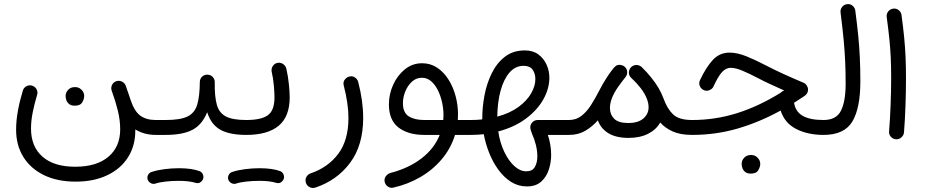

<svg xmlns="http://www.w3.org/2000/svg" viewBox="-20 -648 4549 943"><path d="M351.6 244.1Q261.7 244.1 196 212.2Q130.4 180.2 94.7 122.8Q59.1 65.4 59.1 -10.7Q59.1 -57.1 68.4 -106.4Q77.6 -155.8 92.8 -205.1Q98.1 -219.2 112.1 -225.6Q126 -231.9 139.6 -226.6Q153.8 -221.7 160.4 -208Q167 -194.3 161.6 -179.7Q148.9 -137.2 140.6 -95.7Q132.3 -54.2 132.3 -16.6Q132.3 71.8 188.5 121.3Q244.6 170.9 349.6 170.9Q454.6 170.9 512.5 121.8Q570.3 72.8 570.3 -12.7Q570.3 -57.1 559.1 -103.3Q547.9 -149.4 529.3 -200.7Q523.4 -215.3 529.5 -229.2Q535.6 -243.2 549.3 -248.5Q563.5 -253.9 577.4 -248Q591.3 -242.2 597.2 -228Q606.4 -203.6 613.8 -180.2Q614.3 -179.7 614.3 -179.2V-178.7Q616.7 -170.9 619.1 -163.6Q639.2 -101.6 668.9 -80.1Q698.7 -58.6 744.6 -58.6H745.1Q760.7 -58.6 771 -48.1Q781.2 -37.6 781.2 -22Q781.2 -6.8 771 3.9Q760.7 14.6 745.1 14.6H744.6Q688.5 14.6 644.5 -12.2Q644.5 -9.3 644.5 -6.8Q644.5 68.4 608.6 124.8Q572.8 181.2 506.8 212.6Q440.9 244.1 351.6 244.1ZM302.2 -176.8Q302.2 -193.4 314.7 -206.8Q327.1 -220.2 347.7 -220.2Q361.8 -220.2 371.3 -214.4Q380.9 -208.5 386.2 -200.2Q393.6 -189 393.6 -176.3Q393.6 -162.1 384 -145.5Q374.5 -128.9 347.2 -128.9Q329.1 -128.9 319.3 -137.2Q309.6 -145.5 305.7 -156.2Q302.2 -168.5 302.2 -176.8Z M708 -22Q708 -37.6 719 -48.1Q730 -58.6 745.1 -58.6H793.9Q809.6 -58.6 820.3 -48.1Q831.1 -37.6 831.1 -22Q831.1 -6.8 820.3 3.9Q809.6 14.6 793.9 14.6H745.1Q730 14.6 719 3.9Q708 -6.8 708 -22Z M756.8 -22Q756.8 -37.6 767.8 -48.1Q778.8 -58.6 793.9 -58.6Q865.7 -58.6 901.1 -75.9Q936.5 -93.3 948.7 -134.3Q960.9 -175.3 961.4 -246.1Q962.4 -263.2 973.9 -272.7Q985.4 -282.2 1000.5 -281.2Q1016.1 -280.3 1025.9 -268.8Q1035.6 -257.3 1034.7 -242.7Q1033.7 -174.3 1044.9 -133.8Q1056.2 -93.3 1089.6 -75.9Q1123 -58.6 1189.5 -58.6H1189.9Q1205.6 -58.6 1215.8 -48.1Q1226.1 -37.6 1226.1 -22Q1226.1 -6.8 1215.8 3.9Q1205.6 14.6 1189.9 14.6H1189.5Q1108.4 14.6 1062.7 -10.5Q1017.1 -35.6 997.6 -96.7Q972.7 -35.2 925 -10.3Q877.4 14.6 793.9 14.6Q778.8 14.6 767.8 3.9Q756.8 -6.8 756.8 -22ZM705.1 233.4Q701.7 221.7 707.5 210.7Q713.4 199.7 725.6 196.3Q751.5 187.5 787.4 182.9Q823.2 178.2 858.4 178.2Q923.8 178.2 962.4 193.4Q974.1 199.7 977.8 212.6Q981.4 225.6 974.6 236.8Q960.9 256.3 940.4 250Q908.7 240.2 858.4 240.2Q824.7 240.2 793.7 243.7Q762.7 247.1 742.7 253.9Q730.5 257.3 719.7 251Q709 244.6 705.1 233.4Z M1153.3 -22Q1153.3 -37.6 1164.1 -48.1Q1174.8 -58.6 1189.9 -58.6Q1262.7 -58.6 1295.4 -82Q1328.1 -105.5 1328.1 -169.9Q1328.1 -191.4 1325 -228Q1321.8 -264.6 1314 -297.4Q1312 -312.5 1320.8 -325Q1329.6 -337.4 1344.7 -339.4Q1359.4 -341.8 1371.6 -332.8Q1383.8 -323.7 1386.7 -309.1Q1395 -272.5 1398.9 -233.9Q1402.8 -195.3 1402.8 -169.4Q1402.8 -75.7 1348.9 -30.5Q1294.9 14.6 1189.9 14.6Q1174.8 14.6 1164.1 3.9Q1153.3 -6.8 1153.3 -22ZM1101.1 233.4Q1097.7 221.7 1103.5 210.7Q1109.4 199.7 1121.6 196.3Q1147.5 187.5 1183.3 182.9Q1219.2 178.2 1254.4 178.2Q1319.8 178.2 1358.4 193.4Q1370.1 199.7 1373.8 212.6Q1377.4 225.6 1370.6 236.8Q1356.9 256.3 1336.4 250Q1304.7 240.2 1254.4 240.2Q1220.7 240.2 1189.7 243.7Q1158.7 247.1 1138.7 253.9Q1126.5 257.3 1115.7 251Q1105 244.6 1101.1 233.4Z M1690.9 -270.5Q1708.5 -277.3 1722.2 -268.3Q1735.8 -259.3 1739.3 -245.6Q1763.7 -151.9 1763.7 -68.4Q1763.7 65.4 1699.5 151.6Q1635.3 237.8 1528.8 273.4Q1512.7 278.3 1499.5 270.5Q1486.3 262.7 1482.4 249.5Q1477.5 232.4 1485.4 220Q1493.2 207.5 1505.4 203.6Q1591.3 174.3 1641.4 107.4Q1691.4 40.5 1691.4 -68.4Q1691.4 -104.5 1685.5 -144.3Q1679.7 -184.1 1668.5 -227.1Q1664.1 -243.7 1672.1 -255.1Q1680.2 -266.6 1690.9 -270.5Z M2064 14.6Q1984.4 14.6 1937.3 -21.7Q1890.1 -58.1 1890.1 -135.3Q1890.1 -185.5 1911.1 -231.9Q1932.1 -278.3 1969 -307.9Q2005.9 -337.4 2053.2 -337.4Q2094.2 -337.4 2127 -315.7Q2159.7 -293.9 2182.6 -257.6Q2205.6 -221.2 2217.5 -176.8Q2229.5 -132.3 2229.5 -86.4Q2229.5 -72.3 2228.5 -58.6H2291.5Q2307.1 -58.6 2317.4 -48.1Q2327.6 -37.6 2327.6 -22Q2327.6 -6.8 2317.4 3.9Q2307.1 14.6 2291.5 14.6H2214.8Q2194.3 81.1 2150.1 133.5Q2106 186 2044.7 221.7Q1983.4 257.3 1912.1 273.4Q1897.5 276.9 1884.8 268.1Q1872.1 259.3 1869.1 244.6Q1866.2 229.5 1875.2 217.3Q1884.3 205.1 1898.4 201.2Q1987.3 178.2 2050 130.1Q2112.8 82 2139.6 14.6ZM2063.5 -58.6H2157.2Q2158.2 -71.3 2158.2 -84Q2158.2 -112.8 2151.4 -144.5Q2144.5 -176.3 2131.1 -203.9Q2117.7 -231.4 2097.9 -248.8Q2078.1 -266.1 2051.8 -266.1Q2024.4 -266.1 2003.4 -247.1Q1982.4 -228 1970.7 -199.2Q1959 -170.4 1959 -141.1Q1959 -94.7 1987.5 -76.7Q2016.1 -58.6 2063.5 -58.6Z M2254.9 -22Q2254.9 -37.6 2265.6 -48.1Q2276.4 -58.6 2291.5 -58.6Q2320.8 -58.6 2348.6 -61.5Q2348.6 -64 2348.6 -66.4Q2348.6 -121.6 2359.6 -179.9Q2370.6 -238.3 2395.3 -288.3Q2419.9 -338.4 2460 -369.4Q2500 -400.4 2558.1 -400.4Q2597.7 -400.4 2624.3 -380.6Q2650.9 -360.8 2664.6 -330.1Q2678.2 -299.3 2678.2 -266.6Q2678.2 -212.9 2648.7 -160.2Q2619.1 -107.4 2563 -65.4Q2506.8 -23.4 2427.2 -2.4Q2435.5 53.2 2456.8 97.7Q2478 142.1 2506.3 167.7Q2534.7 193.4 2564.9 193.4Q2594.7 193.4 2606.9 172.1Q2619.1 150.9 2619.1 119.1Q2619.1 91.8 2611.6 62.5Q2604 33.2 2593.3 9.8Q2589.8 0.5 2587.2 -7.8Q2584.5 -16.1 2584.5 -22.5Q2584.5 -37.1 2595.2 -47.9Q2606 -58.6 2621.1 -58.6H2774.9Q2790.5 -58.6 2800.8 -48.1Q2811 -37.6 2811 -22Q2811 -6.8 2800.8 3.9Q2790.5 14.6 2774.9 14.6H2670.9Q2678.2 36.6 2682.6 62Q2687 87.4 2687 113.3Q2687 148.4 2675.8 184.1Q2664.6 219.7 2638.4 243.7Q2612.3 267.6 2567.9 267.6Q2525.4 267.6 2490.2 245.4Q2455.1 223.1 2428 186Q2400.9 148.9 2382.8 103.5Q2364.7 58.1 2356 11.2Q2324.7 14.6 2291.5 14.6Q2276.4 14.6 2265.6 3.9Q2254.9 -6.8 2254.9 -22ZM2551.8 -324.7Q2511.2 -324.7 2482.7 -292Q2454.1 -259.3 2438.7 -202.9Q2423.3 -146.5 2422.4 -75.2Q2485.4 -92.3 2526.9 -123Q2568.4 -153.8 2588.9 -189.9Q2609.4 -226.1 2609.4 -259.3Q2609.4 -286.6 2595.9 -305.7Q2582.5 -324.7 2551.8 -324.7Z M2738.3 -22Q2738.3 -37.6 2749 -48.1Q2759.8 -58.6 2774.9 -58.6Q2810.1 -58.6 2836.7 -79.6Q2863.3 -100.6 2884.5 -134.8Q2905.8 -168.9 2925.8 -208Q2939 -233.9 2956.1 -260.7Q2967.3 -278.8 2981.4 -297.9Q2988.8 -307.6 2995.6 -315.9Q2996.6 -316.9 2997.6 -317.9Q3012.2 -334.5 3034.7 -327.6Q3035.2 -327.6 3035.6 -327.1Q3035.6 -327.1 3035.6 -327.1Q3042.5 -325.2 3047.4 -320.8Q3048.3 -319.8 3049.8 -318.8Q3061 -307.6 3060.5 -292Q3060.1 -284.2 3057.6 -278.3Q3055.2 -272.9 3051.8 -268.6Q3044.9 -260.7 3039.1 -252.9Q3027.8 -238.8 3016.6 -222.4Q3005.4 -206.1 2996.6 -190.4Q2975.6 -150.4 2975.6 -118.7Q2975.6 -85.9 2996.3 -64.9Q3017.1 -43.9 3065.4 -43.9Q3114.7 -43.9 3140.1 -66.2Q3165.5 -88.4 3165.5 -121.1Q3165.5 -163.6 3127.4 -214.4Q3118.7 -225.6 3108.9 -236.3Q3096.2 -250.5 3080.6 -265.1Q3078.6 -267.1 3077.1 -269Q3067.9 -278.8 3068.8 -293.7Q3069.8 -308.6 3080.1 -318.4L3080.6 -318.8Q3081.1 -319.3 3081.5 -319.8Q3082 -320.3 3083 -320.8Q3083 -320.8 3083.5 -321.3Q3084 -321.8 3085 -322.3Q3085 -322.3 3085.4 -322.8Q3086.4 -323.2 3086.9 -323.7Q3087.4 -323.7 3087.9 -324.2Q3088.9 -324.7 3089.4 -324.7Q3089.8 -325.2 3090.3 -325.2Q3090.8 -325.7 3091.8 -325.7Q3092.3 -326.2 3092.8 -326.2Q3093.3 -326.7 3093.8 -326.7Q3094.7 -327.1 3095.7 -327.1Q3095.7 -327.1 3096.2 -327.6Q3097.2 -327.6 3098.1 -328.1Q3098.1 -328.1 3098.6 -328.1Q3099.6 -328.1 3100.6 -328.1Q3100.6 -328.1 3101.1 -328.6Q3102.1 -328.6 3103 -328.6Q3103.5 -328.6 3104 -328.6Q3105 -328.6 3106 -328.6Q3106 -328.6 3106.4 -328.6Q3107.4 -328.6 3107.9 -328.6Q3108.4 -328.6 3108.9 -328.6Q3109.9 -328.6 3110.4 -328.6Q3111.3 -328.6 3111.8 -328.1Q3112.3 -328.1 3112.8 -328.1Q3113.8 -328.1 3114.7 -327.6Q3114.7 -327.6 3114.7 -327.6Q3123.5 -325.7 3130.4 -319.8Q3130.9 -319.3 3131.3 -318.8Q3157.7 -293.5 3177.7 -268.1Q3200.2 -240.2 3214.6 -215.6Q3229 -190.9 3239.3 -163.1Q3257.3 -113.3 3286.1 -85.9Q3314.9 -58.6 3379.4 -58.6H3379.9Q3395.5 -58.6 3405.8 -48.1Q3416 -37.6 3416 -22Q3416 -6.8 3405.8 3.9Q3395.5 14.6 3379.9 14.6H3379.4Q3321.8 14.6 3283.9 -2.4Q3246.1 -19.5 3222.7 -46.4Q3203.1 -11.2 3163.1 9Q3123 29.3 3067.4 29.3Q3005.4 29.3 2967.8 6.1Q2930.2 -17.1 2916.5 -57.1Q2890.1 -26.9 2855.5 -6.1Q2820.8 14.6 2774.9 14.6Q2759.8 14.6 2749 3.9Q2738.3 -6.8 2738.3 -22Z M3563 -389.6Q3602.1 -389.6 3648.2 -370.6Q3694.3 -351.6 3749.5 -322.8Q3784.2 -304.7 3828.1 -284.7Q3872.1 -264.6 3926.3 -241.7Q3936 -237.8 3942.4 -228Q3948.7 -218.3 3948.7 -208Q3948.7 -188.5 3931.6 -176.8Q3905.3 -159.2 3879.9 -143.1Q3887.2 -99.1 3922.9 -78.9Q3958.5 -58.6 4024.4 -58.6H4024.9Q4040.5 -58.6 4050.8 -48.1Q4061 -37.6 4061 -22Q4061 -6.8 4050.8 3.9Q4040.5 14.6 4024.9 14.6H4024.4Q3948.2 14.6 3891.1 -14.2Q3834 -43 3814 -105Q3709 -47.4 3602.1 -16.4Q3495.1 14.6 3379.9 14.6Q3364.7 14.6 3353.8 3.7Q3342.8 -7.3 3342.8 -22Q3342.8 -36.6 3353.5 -47.6Q3364.3 -58.6 3379.9 -58.6Q3492.7 -58.6 3599.4 -92Q3706.1 -125.5 3814 -192.4Q3820.8 -200.2 3830.6 -203.1L3831.5 -203.6Q3794.4 -220.2 3762.5 -234.9Q3730.5 -249.5 3703.1 -264.2Q3657.2 -288.1 3624.8 -301.5Q3592.3 -314.9 3569.3 -314.9Q3544.9 -314.9 3525.9 -293.7Q3506.8 -272.5 3484.4 -223.6Q3479.5 -211.4 3463.4 -204.8Q3447.3 -198.2 3431.6 -208Q3420.9 -214.8 3416.3 -227.8Q3411.6 -240.7 3418 -254.4Q3447.3 -316.9 3480.7 -353.3Q3514.2 -389.6 3563 -389.6ZM3622.6 156.7Q3622.6 140.1 3635 126.7Q3647.5 113.3 3668 113.3Q3682.1 113.3 3691.7 119.1Q3701.2 125 3706.5 133.3Q3713.9 144.5 3713.9 157.2Q3713.9 171.4 3704.3 188Q3694.8 204.6 3667.5 204.6Q3649.4 204.6 3639.6 196.3Q3629.9 188 3626 177.2Q3622.6 165 3622.6 156.7Z M3988.3 -22Q3988.3 -37.6 3999 -48.1Q4009.8 -58.6 4024.9 -58.6Q4087.9 -58.6 4110.6 -104.7Q4133.3 -150.9 4133.3 -236.3Q4133.3 -294.9 4131.1 -345.2Q4128.9 -395.5 4123.5 -452.4Q4118.2 -509.3 4108.4 -586.4Q4106.4 -601.6 4115.7 -613.5Q4125 -625.5 4139.6 -627.4Q4154.8 -629.9 4166.7 -620.4Q4178.7 -610.8 4180.7 -596.2Q4189.9 -526.9 4195.3 -471.4Q4200.7 -416 4203.1 -363.3Q4205.6 -310.5 4205.6 -247.6Q4205.6 -117.2 4166.3 -51.3Q4127 14.6 4024.9 14.6Q4009.8 14.6 3999 3.9Q3988.3 -6.8 3988.3 -22Z M4335 -564.5Q4333 -579.6 4342.3 -591.6Q4351.6 -603.5 4366.7 -605.5Q4381.3 -607.9 4393.6 -598.4Q4405.8 -588.9 4407.7 -574.2Q4416 -512.7 4420.7 -465.3Q4425.3 -418 4427.5 -370.8Q4429.7 -323.7 4429.7 -262.7Q4429.7 -197.8 4427.2 -127.9Q4424.8 -58.1 4419.9 2.4Q4418.5 17.1 4406.7 27.1Q4395 37.1 4379.9 36.1Q4364.7 34.7 4355 23.2Q4345.2 11.7 4346.7 -3.4Q4351.6 -63.5 4354.2 -133.1Q4356.9 -202.6 4356.9 -266.1Q4356.9 -324.2 4354.7 -368.4Q4352.5 -412.6 4347.9 -458Q4343.3 -503.4 4335 -564.5Z"/></svg>

Font: Mikhak-DS2-FD Regular
Style: Regular
Weight: 400
Designer: Amin Abedi
Version: Version 3.4